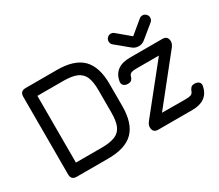

<svg xmlns="http://www.w3.org/2000/svg" viewBox="-124 -989 1453 1271"><g transform="rotate(-30 603.0 -354.0)"><path d="M814 -708C803.5 -708 795 -704.5 787.5 -697C780 -689.5 776 -680.5 776 -670C776 -670 776 -670 776 -670C776 -655.5 782 -644.5 794 -637C794 -637 886 -561 886 -561C886 -561 886 -561 886 -561C900 -549 915.5 -543 933 -543C933 -543 936 -543 936 -543C936 -543 936 -543 936 -543C953.5 -543 969 -549 983 -561C983 -561 1076 -637 1076 -637C1076 -637 1076 -637 1076 -637C1088 -645.5 1094 -656.5 1094 -670C1094 -670 1094 -670 1094 -670C1094 -680.5 1090 -689.5 1082.5 -697C1075 -704.5 1066 -708 1056 -708C1056 -708 1056 -708 1056 -708C1045.5 -708 1036 -704 1028 -696C1028 -696 935 -619 935 -619C935 -619 934 -619 934 -619C934 -619 842 -696 842 -696C842 -696 842 -696 842 -696C834 -704 824.5 -708 814 -708C814 -708 814 -708 814 -708ZM387 0C387 0 387 0 387 0C474.5 0 539 -20.5 580 -62C620.5 -103 641 -167 641 -254C641 -254 641 -424 641 -424C641 -424 641 -424 641 -424C641 -511 620.5 -575 579.5 -616.5C538 -657.5 474 -678 387 -678C387 -678 146 -678 146 -678C146 -678 146 -678 146 -678C118 -678 104 -664 104 -636C104 -636 104 -42 104 -42C104 -42 104 -42 104 -42C104 -14 118 0 146 0C146 0 387 0 387 0ZM188 -594C188 -594 387 -594 387 -594C387 -594 387 -594 387 -594C429.5 -594 463.5 -588.5 488.5 -578C513 -567.5 531 -549.5 541.5 -525C552 -500 557 -466.5 557 -424C557 -424 557 -254 557 -254C557 -254 557 -254 557 -254C557 -211.5 552 -177.5 541.5 -153C531 -128 513 -110.5 488.5 -100C463.5 -89.5 429.5 -84 387 -84C387 -84 188 -84 188 -84C188 -84 188 -594 188 -594ZM1029 0C1029 0 1029 0 1029 0C1108 0 1154.5 -33.5 1169 -100C1169 -100 1169 -100 1169 -100C1172 -114 1169.5 -125 1162 -132.5C1154 -140 1142.5 -144 1128 -144C1128 -144 1128 -144 1128 -144C1115 -144 1105.5 -140.5 1100 -134C1094 -127.5 1088.5 -117.5 1084 -105C1084 -105 1084 -105 1084 -105C1080 -97 1074 -91.5 1065.5 -88.5C1057 -85.5 1044.5 -84 1029 -84C1029 -84 822 -85 822 -85C822 -85 833 -68 833 -68C833 -68 1116 -423 1116 -423C1116 -423 1116 -423 1116 -423C1128 -437.5 1134 -451.5 1134 -465C1134 -465 1134 -465 1134 -465C1134 -493 1120 -507 1092 -507C1092 -507 847 -507 847 -507C847 -507 847 -507 847 -507C806.5 -507 775 -499 752 -482.5C728.5 -466 713.5 -440.5 707 -407C707 -407 707 -407 707 -407C704.5 -393 707.5 -382 715 -374.5C722.5 -367 733.5 -363 748 -363C748 -363 748 -363 748 -363C761 -363 770.5 -366.5 777 -373.5C783 -380 787.5 -390 791 -403C791 -403 791 -403 791 -403C795 -411 801.5 -416.5 810 -419C818.5 -421.5 830.5 -423 847 -423C847 -423 1036 -423 1036 -423C1036 -423 1034 -443 1034 -443C1034 -443 746 -83 746 -83C746 -83 746 -83 746 -83C734 -68.5 728 -54.5 728 -42C728 -42 728 -42 728 -42C728 -14 742 0 770 0C770 0 1029 0 1029 0Z"/></g></svg>

Font: Jura-Fortis-Bold
Style: Bold
Weight: 500
Designer: Daniel Johnson, Alexei Vanyashin, Mirko Velimirovic
Foundry: Daniel Johnson
Version: ""